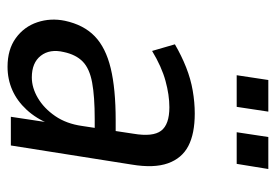

<svg xmlns="http://www.w3.org/2000/svg" viewBox="-134 -606 749 522"><g transform="rotate(90 241.0 -345.5)"><path d="M162 9Q115 9 84 -13.5Q53 -36 41 -72Q29 -108 37 -147Q48 -198 79 -228Q110 -258 166 -271.5Q222 -285 308 -285H350L342 -228H304Q243 -228 205 -221Q167 -214 148 -195.5Q129 -177 122 -144Q113 -106 132 -81.5Q151 -57 191 -57Q219 -57 247 -73.5Q275 -90 296 -120.5Q317 -151 323 -194L344 -333Q353 -386 336 -408.5Q319 -431 272 -431Q239 -431 200.5 -420.5Q162 -410 119 -384L101 -446Q132 -464 163.5 -476.5Q195 -489 227 -494.5Q259 -500 289 -500Q344 -500 377.5 -482.5Q411 -465 424.5 -427Q438 -389 428 -329L376 0H298L314 -106H318Q303 -69 279 -43Q255 -17 225.5 -4Q196 9 162 9ZM340 -614 353 -700H440L426 -614ZM185 -614 198 -700H284L271 -614Z"/></g></svg>

Font: Nunito Sans 10pt Condensed Medium
Style: Italic
Weight: 500
Width: 3
Italic angle: -9°
Designer: Vernon Adams
Foundry: Vernon Adams
Version: Version 3.101;gftools[0.9.27]